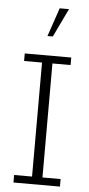

<svg xmlns="http://www.w3.org/2000/svg" viewBox="-56 -832 400 864"><g transform="rotate(5 144.0 -399.5)"><path d="M39 0V-34H120V-549H39V-583H249V-549H167V-34H249V0ZM134 -670 178 -799H220L158 -670Z"/></g></svg>

Font: Rokkitt ExtraLight
Style: Regular
Weight: 250
Version: Version 3.103